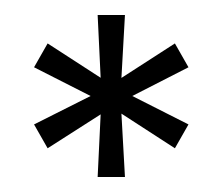

<svg xmlns="http://www.w3.org/2000/svg" viewBox="-20 -824 297 256"><path d="M25.4 -658.1 100.8 -696 25.4 -734.3 43.5 -766.1 114.2 -720.3 110.2 -804H146.6L141.9 -720.1L213.2 -766.1L231.3 -734.3L156.4 -696L231.3 -658.1L213.2 -626.3L141.9 -672.5L146.6 -588H110.2L114.2 -671.5L43.5 -626.3Z"/></svg>

Font: Big Shoulders Stencil Display SC Thin
Style: Regular
Weight: 100
Designer: Patric King
Foundry: XO Type Co
Version: Version 2.001